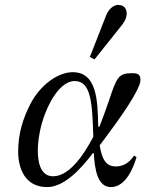

<svg xmlns="http://www.w3.org/2000/svg" viewBox="-20 -750 618 782"><path d="M346 -518 365 -508 471 -641C482 -654 496 -673 496 -695C496 -711 488 -730 461 -730C445 -730 424 -716 413 -689ZM54 -132C54 -64 82 12 172 12C239 12 306 -57 358 -126H362C366 -57 378 12 432 12C495 12 526 -75 536 -110L526 -116C512 -96 490 -72 452 -72C412 -72 395 -101 386 -158L407 -186C458 -254 552 -383 552 -424C552 -442 547 -452 520 -452C462 -452 456 -437 423 -338C410 -300 396 -262 385 -234H380C378 -344 374 -456 276 -456C215 -456 142 -402 103 -325C73 -266 54 -206 54 -132ZM134 -136C134 -180 144 -237 164 -288C193 -363 238 -420 284 -420C350 -420 356 -335 360 -193C321 -118 262 -32 196 -32C140 -32 134 -101 134 -136Z"/></svg>

Font: Old Standard
Style: Italic
Weight: 400
Italic angle: -15.2°
Designer: Alexey Kryukov <alexios@thessalonica.org.ru>
Version: Version 2.0